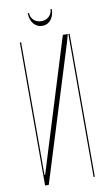

<svg xmlns="http://www.w3.org/2000/svg" viewBox="-93 -878 528 924"><g transform="rotate(-10 171.5 -415.5)"><path d="M284 -699 273 -659 68 0H50V-699H56V-50H59L260 -699ZM287 -699H293V0H287ZM223 -831H229Q229 -799 213 -779Q197 -759 171 -759Q145 -759 128.5 -779Q112 -799 112 -831H118Q118 -810 133 -796Q148 -782 171 -782Q193 -782 208 -796.5Q223 -811 223 -831Z"/></g></svg>

Font: Moniqa Thin Display
Style: Regular
Weight: 100
Designer: Rajesh Rajput
Foundry: Rajesh Rajput
Version: Version 1.000